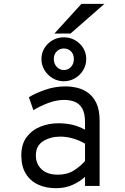

<svg xmlns="http://www.w3.org/2000/svg" viewBox="-20 -977 656 1009"><path d="M274.2 12Q220.8 12 179.7 -7.2Q138.6 -26.4 115.3 -64.7Q92 -103 92 -160.2Q92 -219.2 119.9 -256.5Q147.9 -293.8 192.4 -311.5Q236.9 -329.2 287 -329.2Q324.5 -329.2 358.2 -321.8Q391.9 -314.2 426.8 -295.5V-335.2Q426.8 -382.4 411.8 -407.7Q396.8 -433 371.8 -442.5Q346.8 -452 317.5 -452Q276.5 -452 232.1 -435.2Q187.8 -418.4 155.5 -397.8L131.8 -466.2Q165.4 -486.8 216.8 -504.9Q268.1 -523 325.2 -523Q354.4 -523 385.4 -515.7Q416.5 -508.4 443.4 -489Q470.2 -469.6 486.9 -434.2Q503.5 -398.8 503.5 -342.2V0H426.8V-47.5Q398.6 -21.9 360.2 -4.9Q321.9 12 274.2 12ZM284.8 -59Q333.5 -59 369.1 -81.8Q404.6 -104.6 426.8 -131V-221.8Q403.1 -236.8 367.9 -247.9Q332.8 -259 296.8 -259Q245.2 -259 206.9 -235.1Q168.5 -211.2 168.5 -160.2Q168.5 -115.1 198.8 -87.1Q229.1 -59 284.8 -59ZM315.6 -550Q283.6 -550 256.8 -565.9Q230 -581.8 213.9 -608.3Q197.8 -634.9 197.8 -666.8Q197.8 -698.8 213.9 -724.7Q230 -750.6 256.8 -765.8Q283.6 -781 315.6 -781Q347.5 -781 374.3 -765.8Q401.1 -750.7 417.2 -724.7Q433.2 -698.8 433.2 -666.8Q433.2 -634.9 417.2 -608.3Q401.1 -581.7 374.3 -565.9Q347.5 -550 315.6 -550ZM315.5 -609Q337.9 -609 353.1 -625.3Q368.2 -641.6 368.2 -666.7Q368.2 -691.9 353.1 -707.1Q337.9 -722.2 315.5 -722.2Q294 -722.2 278.4 -707.1Q262.8 -691.9 262.8 -666.7Q262.8 -641.6 278.4 -625.3Q294 -609 315.5 -609ZM266 -800.8 408 -956.8H528.8L350.8 -800.8Z"/></svg>

Font: Overpass Mono Light
Style: Regular
Weight: 300
Monospace: yes
Designer: Delve Withrington, Dave Bailey
Foundry: Delve Fonts LLC
Version: Version 4.000